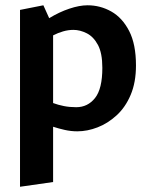

<svg xmlns="http://www.w3.org/2000/svg" viewBox="-20 -485 565 730"><path d="M56.1 225.1V-447.3L144.9 -464.9L167 -415.9Q205.6 -439.4 243.9 -452.1Q282.1 -464.9 312.9 -464.9Q361.2 -464.9 403.1 -441.3Q445 -417.7 471 -367.3Q497 -317 497 -236Q497 -172 476.9 -124.5Q456.8 -76.9 423.3 -46.4Q389.9 -15.8 351 -0.8Q312.1 14.3 274 14.3Q249.8 14.3 226.3 9Q202.8 3.7 181.9 -3.1V207.1ZM269.7 -77.4Q313.6 -77.4 341.3 -112.3Q369.1 -147.3 369.1 -227Q369.1 -283.5 352.1 -314.7Q335.2 -345.9 309.6 -358.6Q284.1 -371.4 258.9 -371.4Q239.6 -371.4 219.9 -365.7Q200.2 -360 181.9 -350.5V-93.2Q201.3 -86 223.1 -81.7Q245 -77.4 269.7 -77.4Z"/></svg>

Font: Ancizar Sans Thin
Style: Regular
Weight: 100
Designer: Cesar Puertas, Viviana Monsalve, Julian Moncada, Julian Prieto, Jose Castro, Mariel Hernandez, Felipe Aragon, Sara Alarc
Version: Version 8.100